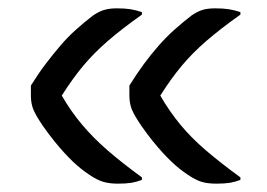

<svg xmlns="http://www.w3.org/2000/svg" viewBox="-20 -530 640 460"><path d="M320 -105V-99Q307 -94 294.5 -92Q282 -90 262 -90Q242 -90 227 -94.5Q212 -99 193 -112Q184 -118 174.5 -125.5Q165 -133 155 -142.5Q145 -152 134 -164Q123 -176 110 -192Q97 -208 83 -228Q66 -253 60 -267.5Q54 -282 54 -301Q54 -307 54 -313Q54 -319 54 -325Q72 -354 89.5 -377Q107 -400 124.5 -420.5Q142 -441 161.5 -458.5Q181 -476 203 -493Q218 -503 230.5 -506.5Q243 -510 260 -510Q279 -510 292 -508Q305 -506 320 -501V-495Q272 -461 238.5 -432Q205 -403 179.5 -372.5Q154 -342 128 -301Q150 -263 176.5 -231.5Q203 -200 237.5 -170Q272 -140 320 -105ZM556 -105V-99Q543 -94 530.5 -92Q518 -90 498 -90Q477 -90 462.5 -94.5Q448 -99 429 -112Q420 -118 410.5 -125.5Q401 -133 391 -142.5Q381 -152 370 -164Q359 -176 346 -192Q333 -208 319 -228Q302 -253 296 -267.5Q290 -282 290 -301Q290 -307 290 -313Q290 -319 290 -325Q308 -354 325 -377Q342 -400 360 -420.5Q378 -441 397.5 -458.5Q417 -476 439 -493Q454 -503 466 -506.5Q478 -510 496 -510Q514 -510 527.5 -508Q541 -506 556 -501V-495Q508 -461 474.5 -432Q441 -403 415.5 -372.5Q390 -342 364 -301Q386 -263 412 -231.5Q438 -200 473 -170Q508 -140 556 -105Z"/></svg>

Font: Recursive Monospace Casual
Style: Regular
Weight: 400
Version: Version 1.047